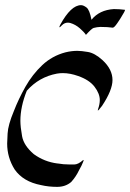

<svg xmlns="http://www.w3.org/2000/svg" viewBox="-20 -709 505 745"><path d="M201.7 16.1Q168.9 16.1 139.6 9.3Q69.8 -3.9 36.6 -51.8Q7.8 -98.1 7.8 -151.9Q7.8 -157.7 9.5 -190.9Q11.2 -224.1 33.7 -277.8Q51.8 -324.7 78.6 -372.3Q105.5 -419.9 143.8 -456.1Q182.1 -492.2 233.9 -505.9Q257.3 -511.7 280.3 -511.7Q295.4 -511.7 321.5 -507.3Q347.7 -502.9 377.9 -475.6Q416.5 -439.9 416.5 -398.4Q416.5 -359.4 376 -298.3L372.1 -293.5Q362.3 -280.3 359.9 -280.3Q359.4 -280.3 359.4 -280.8Q359.4 -282.2 360.8 -286.6Q367.2 -304.7 367.2 -320.8Q367.2 -345.7 346.9 -372.3Q326.7 -398.9 283.2 -414.1Q252 -425.3 223.6 -425.3Q211.9 -425.3 200.7 -423.3Q131.3 -410.2 84.5 -357.4L84 -356.9Q59.1 -294.9 59.1 -240.2Q59.1 -216.8 65.7 -180.4Q72.3 -144 111.3 -110.8Q152.3 -81.1 202.6 -74.7H204.1Q225.6 -70.8 250 -70.8H268.1Q283.2 -70.8 301.8 -87.4L303.7 -88.4Q304.7 -88.4 304.7 -87.9L302.7 -81.1Q296.4 -64.9 287.1 -49.3Q274.9 -23.4 256.3 -2.9Q234.4 16.1 201.7 16.1ZM313.5 -573.7Q306.6 -584.5 289.8 -599.1Q272.9 -613.8 253.4 -619.6Q248 -621.1 243.2 -621.1Q230 -621.1 219.7 -610.4Q212.9 -603 210.9 -603Q210.4 -603 210.4 -604Q210.4 -606 213.9 -613.3Q255.4 -689 294.4 -689Q303.7 -689 315.7 -679.9Q327.6 -670.9 335 -632.3Q365.7 -670.4 421.9 -673.8Q443.4 -673.8 465.3 -670.9Q465.3 -666 449.2 -640.6Q445.8 -635.3 444.8 -633.5Q443.8 -631.8 435.5 -619.6Q423.3 -601.6 417.5 -601.6Q398.4 -604.5 369.1 -604.5Q356 -604 343.3 -600.6Q335.4 -598.1 313.5 -573.7Z"/></svg>

Font: Terrible Cursive
Style: Regular
Weight: 400
Designer: GGBotNet
Foundry: GGBotNet
Version: 1.00